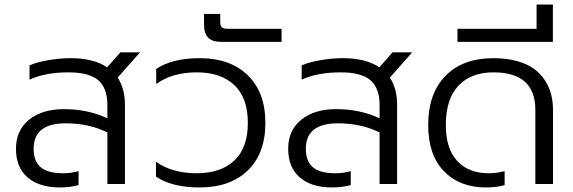

<svg xmlns="http://www.w3.org/2000/svg" viewBox="-20 -804 2506 839"><path d="M240.2 15.1Q151.9 15.1 100.8 -28.6Q49.8 -72.3 49.8 -153.8Q49.8 -234.4 106.9 -280.8Q164.1 -327.1 259.8 -327.1Q363.8 -327.1 449.2 -287.1V-345.2Q449.2 -419.4 409.2 -453.6Q369.1 -487.8 278.8 -487.8Q178.7 -487.8 108.9 -456.1V-518.1Q138.2 -531.7 189.5 -540.8Q240.7 -549.8 289.1 -549.8Q389.2 -549.8 448.2 -509.8L505.9 -575.2H591.8L494.1 -464.8Q525.9 -417 525.9 -346.2V0H449.2V-225.1Q369.6 -265.1 267.1 -265.1Q127 -265.1 127 -153.8Q127 -99.1 158 -73Q189 -46.9 256.8 -46.9Q291 -46.9 323.2 -56.2V4.9Q286.6 15.1 240.2 15.1Z M853 15.1Q731.4 15.1 661.6 -32.2V-97.2Q732.4 -46.9 839.8 -46.9Q944.8 -46.9 1003.9 -102.5Q1063 -158.2 1063 -267.1Q1063 -376 1004.2 -431.9Q945.3 -487.8 839.8 -487.8Q732.9 -487.8 662.6 -437V-502.9Q733.4 -549.8 853 -549.8Q985.4 -549.8 1062.5 -475.3Q1139.6 -400.9 1139.6 -267.1Q1139.6 -133.3 1062.7 -59.1Q985.8 15.1 853 15.1Z M945.3 -621.1Q907.2 -621.1 889.4 -639.9Q871.6 -658.7 871.6 -695.8V-743.2H942.4V-709Q942.4 -691.4 949.5 -684.8Q956.5 -678.2 976.6 -678.2H1210.4V-621.1Z M1429.7 15.1Q1341.3 15.1 1290.3 -28.6Q1239.3 -72.3 1239.3 -153.8Q1239.3 -234.4 1296.4 -280.8Q1353.5 -327.1 1449.2 -327.1Q1553.2 -327.1 1638.7 -287.1V-345.2Q1638.7 -419.4 1598.6 -453.6Q1558.6 -487.8 1468.3 -487.8Q1368.2 -487.8 1298.3 -456.1V-518.1Q1327.6 -531.7 1378.9 -540.8Q1430.2 -549.8 1478.5 -549.8Q1578.6 -549.8 1637.7 -509.8L1695.3 -575.2H1781.2L1683.6 -464.8Q1715.3 -417 1715.3 -346.2V0H1638.7V-225.1Q1559.1 -265.1 1456.5 -265.1Q1316.4 -265.1 1316.4 -153.8Q1316.4 -99.1 1347.4 -73Q1378.4 -46.9 1446.3 -46.9Q1480.5 -46.9 1512.7 -56.2V4.9Q1476.1 15.1 1429.7 15.1Z M2103 15.1Q1988.8 15.1 1919.9 -55.9Q1851.1 -127 1851.1 -257.8Q1851.1 -395.5 1926.8 -472.7Q2002.4 -549.8 2136.2 -549.8Q2193.4 -549.8 2238.5 -537.4Q2283.7 -524.9 2313 -503.7Q2342.3 -482.4 2361.3 -452.9Q2380.4 -423.3 2388.4 -391.4Q2396.5 -359.4 2396.5 -323.2V0H2319.3V-324.2Q2319.3 -487.8 2136.2 -487.8Q2038.1 -487.8 1983.2 -429.4Q1928.2 -371.1 1928.2 -257.8Q1928.2 -154.3 1978 -100.6Q2027.8 -46.9 2114.3 -46.9Q2148.9 -46.9 2185.1 -56.2V4.9Q2149.9 15.1 2103 15.1Z M1979 -621.1V-678.2H2324.7V-784.2H2396V-621.1Z"/></svg>

Font: Prompt Light
Style: Regular
Weight: 300
Designer: Katatrad Team
Foundry: CadsonDemak
Version: Version 1.000;PS 001.000;hotconv 1.0.88;makeotf.lib2.5.64775